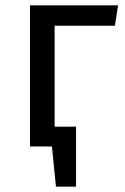

<svg xmlns="http://www.w3.org/2000/svg" viewBox="-20 -547 466 717"><path d="M184 -451V-74H264V150H189L174 0H92V-527H421L409 -451Z"/></svg>

Font: Fira GO
Style: Regular
Weight: 400
Designer: Carrois Corporate
Foundry: Carrois Corporate GbR
Version: Version 0.300